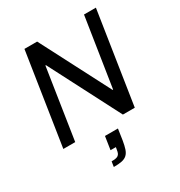

<svg xmlns="http://www.w3.org/2000/svg" viewBox="-217 -834 1164 1245"><g transform="rotate(-30 365.5 -211.5)"><path d="M45 0ZM491 0 219 -527H215L134 0H45L151 -688H246L513 -172H517L597 -688H686L580 0ZM276 226Q294 226 306 224Q318 222 325.5 216.5Q333 211 337 201.5Q341 192 343 177L346 160H306L321 62H418L406 143Q400 180 392 204Q384 228 369.5 241.5Q355 255 331.5 260Q308 265 270 265Z"/></g></svg>

Font: Azeri Sans
Style: Italic
Weight: 400
Designer: Hector Gatti & Omnibus-Type (original fonts) / Cristiano Sobral (main changes and remastering)
Foundry: Omnibus-Type
Version: Version 0.07;August 21, 2020;FontCreator 13.0.0.2681 64-bit;